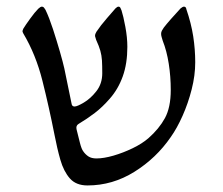

<svg xmlns="http://www.w3.org/2000/svg" viewBox="-20 -548 677 583"><path d="M245.6 15.1Q210.9 15.1 192.1 -6.3Q173.3 -27.8 163.3 -62.7Q153.3 -97.7 145.5 -138.7Q128.9 -222.7 108.9 -302.5Q88.9 -382.3 50.8 -446.3Q48.3 -451.2 48.3 -453.1Q48.3 -455.1 50.8 -460.9Q56.6 -470.7 71.3 -491Q85.9 -511.2 96.2 -521.5Q103 -527.8 106.9 -527.8Q111.3 -527.8 114 -524.2Q116.7 -520.5 118.2 -518.1Q129.4 -494.6 140.9 -459.5Q152.3 -424.3 161.9 -391.1Q171.4 -357.9 175.3 -340.3L197.8 -231Q199.7 -224.6 206.5 -224.6Q214.4 -224.6 234.6 -236.6Q254.9 -248.5 272.7 -271.2Q290.5 -293.9 290.5 -325.7Q290.5 -349.1 289.6 -364.5Q288.6 -379.9 284.7 -393.8Q280.8 -407.7 272 -426.8Q271 -431.2 269.8 -434.1Q268.6 -437 268.6 -439.5Q268.6 -444.8 272.9 -451.7Q285.6 -470.7 304.7 -492.7Q323.7 -514.6 330.6 -522.5Q335.9 -527.8 339.8 -527.8Q343.8 -527.8 345.7 -523.9Q347.7 -520 349.1 -516.1Q354.5 -499.5 360.6 -466.8Q366.7 -434.1 366.7 -405.8Q366.7 -355 352.8 -316.2Q338.9 -277.3 313 -248Q291 -222.7 267.6 -204.8Q244.1 -187 219.7 -172.4Q211.9 -168 211.9 -160.2Q211.9 -156.2 213.9 -149.4Q217.8 -133.3 222.7 -114.3Q227.5 -95.2 232.9 -88.4Q239.3 -79.1 248.5 -73Q257.8 -66.9 272.9 -66.9Q294.9 -66.9 324.5 -75.4Q354 -84 382.8 -97.9Q411.6 -111.8 430.7 -128.4Q462.9 -156.7 480.7 -189.2Q498.5 -221.7 498.5 -274.9Q498.5 -315.4 492.4 -354.5Q486.3 -393.6 474.1 -424.3Q472.2 -430.7 470.7 -435.8Q469.2 -440.9 469.2 -445.3Q469.2 -450.7 471.7 -455.1Q474.1 -459.5 477.5 -464.4Q484.9 -474.1 499.5 -490.7Q514.2 -507.3 528.3 -522.5Q534.7 -527.8 538.6 -527.8Q544.9 -527.8 545.9 -520Q560.5 -477.5 566.7 -437.7Q572.8 -397.9 572.8 -358.9Q572.8 -318.8 562 -276.6Q551.3 -234.4 534.4 -196.5Q517.6 -158.7 498.5 -131.8Q454.6 -67.9 388.2 -26.4Q321.8 15.1 245.6 15.1Z"/></svg>

Font: David Libre
Style: Regular
Weight: 400
Designer: Ismar David, J. Victor Gaultney, Annie Olsen and Meir Sadan
Foundry: Monotype Imaging Inc. & SIL International
Version: Version 1.100; ttfautohint (v1.8.4.7-5d5b)